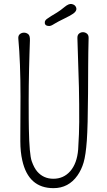

<svg xmlns="http://www.w3.org/2000/svg" viewBox="-20 -956 550 987"><path d="M84.5 -252.9 85.4 -459.5Q85.4 -635.3 74.2 -757.3Q72.8 -772.9 82 -780.5Q91.3 -788.1 103.3 -788.1Q115.2 -788.1 125 -780.5Q134.8 -772.9 133.8 -747.3Q132.8 -721.7 131.6 -682.4Q130.4 -643.1 129.4 -599.1Q127.4 -511.2 127.4 -439.9Q127.4 -368.7 127.7 -342.5Q127.9 -316.4 128.4 -292Q130.9 -162.1 143.1 -127.4Q155.3 -92.8 171.4 -74.2Q203.6 -37.1 254.4 -37.1Q306.6 -37.1 340.8 -75.7Q376 -115.7 381.8 -187.5Q387.2 -275.4 387.2 -328.6Q387.2 -381.8 387 -420.7Q386.7 -459.5 385.7 -507.8Q381.8 -648.4 377.9 -760.3Q377.4 -775.9 386.2 -783.2Q395 -790.5 406.2 -790.5Q417.5 -790.5 426.8 -783.2Q436 -775.9 435.5 -760.3Q433.6 -687.5 433.3 -616.7Q433.1 -545.9 432.6 -476.1Q431.6 -306.6 426.3 -232.7Q420.9 -158.7 409.9 -121.1Q398.9 -83.5 378.4 -54.2Q332.5 11.2 254.9 11.2Q126.5 11.2 94.7 -130.9Q84.5 -175.3 84.5 -230ZM368.7 -922.9Q380.9 -903.3 356 -885.7Q345.2 -877.4 311 -860.8Q276.9 -844.2 263.2 -835.7Q249.5 -827.1 242.4 -824.2Q235.4 -821.3 226.1 -822.8Q208 -825.7 210.4 -843.3Q211.9 -851.6 220.7 -858.4Q229.5 -865.2 242.9 -873.3Q256.3 -881.3 273.4 -891.8Q290.5 -902.3 312 -920.2Q333.5 -938 348.1 -935.3Q362.8 -932.6 368.7 -922.9Z"/></svg>

Font: Pompiere
Style: Regular
Weight: 400
Designer: Karolina Lach
Foundry: Sorkin Type Co.
Version: Version 1.002